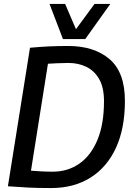

<svg xmlns="http://www.w3.org/2000/svg" viewBox="-20 -943 674 973"><path d="M239 10Q171 10 122 7.5Q73 5 20 1L132 -701Q185 -706 231.5 -708Q278 -710 325 -710Q457 -710 535 -643.5Q613 -577 613 -432Q613 -292 567.5 -193.5Q522 -95 438 -42.5Q354 10 239 10ZM247 -73Q324 -73 382.5 -114Q441 -155 474 -234.5Q507 -314 507 -430Q507 -499 483 -541.5Q459 -584 418 -604Q377 -624 327 -624Q298 -624 270 -622.5Q242 -621 223 -620L137 -78Q166 -76 190 -74.5Q214 -73 247 -73ZM539 -923 412 -745H299L231 -923H310L365 -795L459 -923Z"/></svg>

Font: Georama Medium
Style: Italic
Weight: 500
Italic angle: -9°
Designer: Jean-Baptiste Levee
Foundry: Production Type
Version: Version 1.000